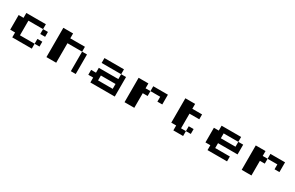

<svg xmlns="http://www.w3.org/2000/svg" viewBox="113 -1252 3273 2129"><g transform="rotate(30 1750.0 -187.5)"><path d="M125 -312.5H375V-250H187.5V-62.5H375V0H125V-62.5H62.5V-250H125ZM375 -250H437.5V-187.5H375ZM375 -125H437.5V-62.5H375Z M562.5 -375H687.5V-312.5H875V-250H687.5V0H562.5ZM875 -250H937.5V0H875Z M1125 -312.5H1375V-250H1125ZM1375 -250H1437.5V0H1125V-62.5H1062.5V-125H1125V-187.5H1375ZM1375 -125H1187.5V-62.5H1375Z M1750 -312.5H1937.5V-187.5H1875V-250H1750ZM1562.5 -312.5H1687.5V-250H1750V-187.5H1687.5V0H1562.5Z M2125 -375H2250V-312.5H2375V-250H2250V-62.5H2312.5V0H2187.5V-62.5H2125ZM2312.5 -125H2375V-62.5H2312.5Z M2625 -312.5H2875V-250H2687.5V-187.5H2875V-250H2937.5V-125H2687.5V-62.5H2875V0H2625V-62.5H2562.5V-250H2625Z M3250 -312.5H3437.5V-187.5H3375V-250H3250ZM3062.5 -312.5H3187.5V-250H3250V-187.5H3187.5V0H3062.5Z"/></g></svg>

Font: Half Eighties
Style: Regular
Weight: 400
Monospace: yes
Designer: Jayvee Enaguas (HarvettFox96)
Version: 20191127.01dev02